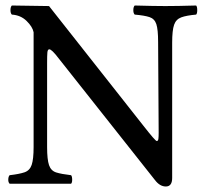

<svg xmlns="http://www.w3.org/2000/svg" viewBox="-20 -667 748 697"><path d="M554 -514Q554 -560 547.5 -579.5Q541 -599 522.5 -605Q504 -611 469 -614Q464 -619 464 -630Q464 -642 469 -647Q502 -646 533 -645.5Q564 -645 580 -645Q598 -645 629.5 -645.5Q661 -646 692 -647Q696 -643 696 -630Q696 -618 692 -614Q657 -611 638 -604Q619 -597 612 -577Q605 -557 605 -512V-21Q605 10 582 10Q560 10 542 -14L193 -455Q168 -488 159 -488Q153 -488 152 -476.5Q151 -465 151 -439V-133Q151 -88 158 -67.5Q165 -47 184 -41Q203 -35 238 -31Q242 -27 242 -14Q242 -4 238 0H15Q10 -5 10 -14Q10 -26 15 -31Q50 -35 69 -41.5Q88 -48 95 -68.5Q102 -89 102 -133V-550Q98 -570 76.5 -591Q55 -612 23 -614Q18 -619 18 -630Q18 -642 23 -647L158 -645L501 -210Q544 -155 549 -155Q554 -155 555 -163Q556 -171 556 -185Z"/></svg>

Font: Triodion
Style: Regular
Weight: 400
Version: Version 1.201; ttfautohint (v1.8.4.7-5d5b)